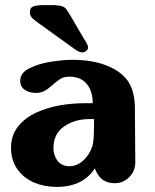

<svg xmlns="http://www.w3.org/2000/svg" viewBox="-20 -736 609 756"><path d="M350.1 -267.1H332Q273.9 -267.1 231.9 -237.8Q190.4 -208.5 190.4 -152.8Q190.4 -123.5 207 -102.5Q224.1 -81.5 252.9 -81.5Q297.4 -81.5 329.1 -129.4Q343.8 -153.3 346.7 -175.3Q350.1 -197.3 350.1 -235.4ZM511.2 -307.6 512.7 -96.7Q512.7 -62.5 488.8 -38.6Q465.3 -14.6 431.6 -14.6Q378.4 -14.6 357.4 -63.5L353.5 -73.2Q306.6 0 202.6 0Q154.3 0 113.3 -17.6Q72.8 -35.2 48.3 -69.8Q23.4 -105 23.4 -153.8Q23.4 -203.6 51.8 -238.8Q79.6 -273.4 123.5 -293Q167 -312.5 216.3 -321.3Q265.6 -329.6 311.5 -329.6H345.2Q345.2 -376.5 321.8 -405.3Q298.3 -434.1 252.9 -434.1Q232.9 -434.1 219.2 -426.3Q206.1 -418.5 187.5 -401.9Q169.4 -385.7 155.3 -377.9Q141.1 -370.1 121.1 -370.1Q96.7 -370.1 78.1 -381.8Q59.6 -394 59.6 -418Q59.6 -449.7 97.2 -467.8Q134.8 -486.3 182.6 -493.2Q231 -500.5 264.6 -500.5Q347.2 -500.5 405.8 -475.6Q421.4 -468.8 430.7 -463.4Q475.1 -438 493.2 -400.4Q511.2 -363.3 511.2 -307.6ZM195.8 -715.8Q216.3 -714.4 225.6 -710.9Q235.4 -707.5 240.2 -700.7Q245.6 -693.8 258.3 -672.9L311 -582.5Q326.7 -559.6 326.7 -549.8Q326.7 -541 319.3 -535.2Q312.5 -529.8 302.7 -529.8Q296.4 -529.8 289.6 -533.2Q282.7 -536.6 277.3 -540.5L261.2 -551.8L130.4 -646Q122.1 -652.3 114.3 -658.2Q106.9 -664.1 102.1 -671.4Q97.7 -678.2 97.7 -688Q97.7 -705.1 110.4 -710.4Q123 -715.8 150.9 -715.8Z"/></svg>

Font: inglobal
Style: Bold
Weight: 700
Designer: Andrey Kochetov, Denis Davydov, Evgeny Yurtaev
Foundry: inglobal.ru
Version: Version 1.00 September 25, 2014, initial release